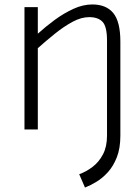

<svg xmlns="http://www.w3.org/2000/svg" viewBox="-20 -582 630 863"><path d="M90 0V-550H150V-430.5Q184 -461.5 225 -491.8Q266 -522 309.5 -542Q353 -562 395 -562Q457.5 -562 489.2 -523.2Q521 -484.5 521 -395V28Q521 84 505.5 124Q490 164 465.8 191Q441.5 218 414 234.8Q386.5 251.5 362 261L336 201Q367.5 190 396.2 168Q425 146 443 111.5Q461 77 461 28V-400Q461 -462.5 441 -483.8Q421 -505 381 -505Q345 -505 305.8 -483.8Q266.5 -462.5 226.8 -430.5Q187 -398.5 150 -365.5V0Z"/></svg>

Font: Junction Light
Style: Regular
Weight: 300
Designer: Caroline Hadilaksono
Foundry: Caroline Hadilaksono, Tyler Finck, The League of Moveable Type
Version: Version 2.000; ttfautohint (v1.8.3)